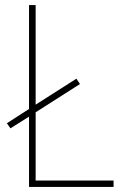

<svg xmlns="http://www.w3.org/2000/svg" viewBox="-20 -734 486 754"><path d="M94 0H426V-25H120V-293L294 -404L280 -425L120 -323V-714H94V-306L7 -250L21 -230L94 -276Z"/></svg>

Font: Noto Sans Gujarati SemiCondensed Thin
Style: Regular
Weight: 100
Width: 4
Designer: Jelle Bosma - Monotype Design Team, Universal Thirst
Foundry: Monotype Imaging Inc.
Version: Version 2.106